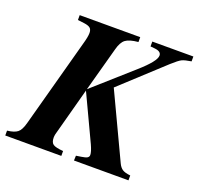

<svg xmlns="http://www.w3.org/2000/svg" viewBox="-139 -798 959 927"><g transform="rotate(20 340.5 -334.5)"><path d="M702 -669V-644Q669 -639 654.5 -632Q640 -625 608 -596L392 -397L549 -64Q558 -45 571 -36.5Q584 -28 612 -25V0H332L333 -25L359 -29Q380 -32 388.5 -37Q397 -42 397 -52Q397 -68 382 -101L271 -337L204 -88Q202 -78 202 -71Q202 -46 215 -37Q228 -28 267 -25V0H-21V-25Q15 -29 31.5 -42Q48 -55 58 -93L181 -546Q192 -584 192 -604Q192 -621 183 -629Q174 -637 151 -640L118 -644V-669H429V-644Q384 -640 364.5 -625.5Q345 -611 335 -572L273 -345L470 -520Q547 -588 547 -617Q547 -639 512 -642L491 -644V-669Z"/></g></svg>

Font: STIX MathJax Main
Style: Bold Italic
Weight: 700
Italic angle: -16.33°
Designer: MicroPress Inc., with final additions and corrections provided by Coen Hoffman, Elsevier (retired)
Version: Version 1.1.1